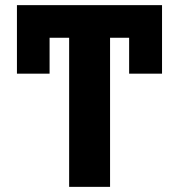

<svg xmlns="http://www.w3.org/2000/svg" viewBox="-20 -727 695 747"><path d="M610.4 -440.4H482.4V-580.1H408.2V0H249V-580.1H172.9V-440.4H45.9V-707H610.4Z"/></svg>

Font: Pretendard ExtraBold
Style: Regular
Weight: 800
Designer: Base glyphs from Inter by Rasmus Andersson; Hangeul glyphs from Noto Sans CJK(Source Han Sans) by Jang Soo-young and Kan
Foundry: Kil Hyung-jin
Version: Version 1.309